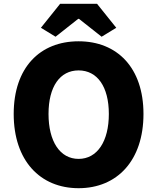

<svg xmlns="http://www.w3.org/2000/svg" viewBox="-20 -975 826 1009"><path d="M393 14C596 14 734 -132 734 -376C734 -619 596 -758 393 -758C190 -758 52 -620 52 -376C52 -132 190 14 393 14ZM393 -140C295 -140 235 -232 235 -376C235 -520 295 -605 393 -605C491 -605 552 -520 552 -376C552 -232 491 -140 393 -140ZM272 -782 391 -876H395L514 -782L591 -829L490 -955H296L195 -829Z"/></svg>

Font: Source Han Sans HK Heavy
Style: Regular
Weight: 900
Designer: Ryoko NISHIZUKA 西塚涼子 (kana, bopomofo & ideographs); Paul D. Hunt (Latin, Greek & Cyrillic); Sandoll Communications 산돌커뮤니
Foundry: Adobe
Version: Version 2.000;hotconv 1.0.107;makeotfexe 2.5.65593